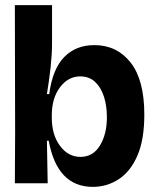

<svg xmlns="http://www.w3.org/2000/svg" viewBox="-20 -715 608 749"><path d="M342 14Q203 14 170 -166H163L166 0H38L39 -199L38 -695H183V-545Q183 -504 177.5 -453.5Q172 -403 163 -348H172Q185 -446 230.5 -492.5Q276 -539 348 -539Q436 -539 489.5 -471Q543 -403 543 -268Q543 -171 516.5 -109Q490 -47 444 -16.5Q398 14 342 14ZM294 -103Q343 -103 370 -147.5Q397 -192 397 -257Q397 -302 385.5 -338Q374 -374 351 -395.5Q328 -417 293 -417Q246 -417 214 -374.5Q182 -332 182 -264V-257Q182 -189 214 -146Q246 -103 294 -103Z"/></svg>

Font: Bricolage Grotesque 48pt Bricolage Grotesque 48pt Regular
Style: Bold
Weight: 700
Designer: Mathieu Triay
Foundry: Atelier Triay
Version: Version 1.000; ttfautohint (v1.8.4.7-5d5b);gftools[0.9.32]